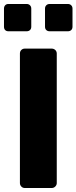

<svg xmlns="http://www.w3.org/2000/svg" viewBox="-30 -944 384 964"><path d="M95 0Q84 0 77 -7.5Q70 -15 70 -25V-675Q70 -686 77 -693Q84 -700 95 -700H229Q240 -700 247.5 -693Q255 -686 255 -675V-25Q255 -15 247.5 -7.5Q240 0 229 0ZM219 -787Q209 -787 202.5 -793Q196 -799 196 -810V-901Q196 -911 202.5 -917.5Q209 -924 219 -924H311Q321 -924 327.5 -917.5Q334 -911 334 -901V-810Q334 -799 327.5 -793Q321 -787 311 -787ZM12 -787Q2 -787 -4 -793Q-10 -799 -10 -810V-901Q-10 -911 -4 -917.5Q2 -924 12 -924H104Q114 -924 120.5 -917.5Q127 -911 127 -901V-810Q127 -799 120.5 -793Q114 -787 104 -787Z"/></svg>

Font: DVN-Rubik
Style: Bold
Weight: 700
Designer: Hubert and Fischer
Foundry: Hubert & Fischer
Version: Version 2.102